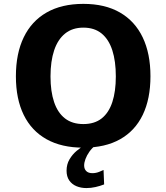

<svg xmlns="http://www.w3.org/2000/svg" viewBox="-20 -741 847 977"><path d="M404.3 10.4Q293.5 10.4 216.8 -32.5Q140.2 -75.4 100.6 -156.5Q60.9 -237.7 60.9 -352.6Q60.9 -468.6 100.7 -551Q140.4 -633.5 217.1 -677.4Q293.8 -721.3 404.2 -721.3Q514.4 -721.3 590.5 -677.3Q666.6 -633.3 706.1 -550.9Q745.6 -468.5 745.6 -353.1Q745.6 -238.1 706.5 -156.8Q667.4 -75.5 591.5 -32.6Q515.6 10.4 404.3 10.4ZM404.2 -109.7Q460.9 -109.7 497.4 -138.5Q533.8 -167.4 551.6 -221.7Q569.4 -276.1 569.4 -352.1Q569.4 -429.3 551.6 -484.8Q533.7 -540.3 497.2 -570.4Q460.6 -600.4 404.3 -600.4Q348.7 -600.4 311.5 -570.5Q274.2 -540.5 255.6 -485Q237 -429.5 237 -352.1Q237 -275.8 255.3 -221.6Q273.5 -167.4 310.6 -138.5Q347.7 -109.7 404.2 -109.7ZM419.8 216Q391.9 216 368.9 206.4Q346 196.8 332.3 177.1Q318.7 157.3 318.7 127.6Q318.7 95.2 333.6 69.9Q348.5 44.6 370.2 26.5Q391.8 8.4 411.5 -2.1H466.6Q447.7 12.7 434.6 31.3Q421.6 49.9 414.9 68.2Q408.2 86.4 408.2 100.9Q408.2 118.8 418.9 129.5Q429.6 140.2 450.3 140.2Q467.7 140.2 484.6 133.5Q501.5 126.9 506.9 123.9L509.9 197.4Q489 205.6 465.9 210.8Q442.8 216 419.8 216Z"/></svg>

Font: Comme
Style: Regular
Weight: 400
Designer: Vernon Adams
Foundry: Vernon Adams
Version: Version 1.000;gftools[0.9.27]